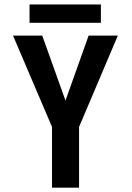

<svg xmlns="http://www.w3.org/2000/svg" viewBox="-20 -864 610 884"><path d="M116 -843.5H444.5V-759H116ZM219.5 0V-279.5L40 -700H174.5L281.5 -401L388 -700H522.5L344 -279.5V0Z"/></svg>

Font: League Mono Narrow SemiBold
Style: Regular
Weight: 600
Width: 3
Designer: Tyler Finck
Foundry: The League of Moveable Type / Tyler Finck
Version: Version 2.210